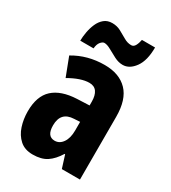

<svg xmlns="http://www.w3.org/2000/svg" viewBox="-188 -858 856 963"><g transform="rotate(30 240.0 -376.0)"><path d="M247 -560Q332 -560 379 -511.5Q426 -463 426 -363V0H321L298 -73H295Q269 -31 238 -10.5Q207 10 157 10Q111 10 82.5 -15.5Q54 -41 41 -81Q28 -121 28 -166Q28 -254 74.5 -296.5Q121 -339 211 -343L282 -346V-368Q282 -404 268 -424Q254 -444 225 -444Q177 -444 109 -405L68 -512Q148 -560 247 -560ZM248 -249Q173 -246 173 -168Q173 -105 218 -105Q246 -105 264 -131Q282 -157 282 -201V-251ZM79 -604Q79 -627 84 -654.5Q89 -682 99.5 -706Q110 -730 128.5 -745.5Q147 -761 175 -761Q202 -761 224.5 -749Q247 -737 268 -724.5Q289 -712 311 -712Q325 -712 333 -726.5Q341 -741 345 -762H421Q421 -686 391.5 -645.5Q362 -605 323 -605Q299 -605 274.5 -617.5Q250 -630 228 -642.5Q206 -655 190 -655Q180 -655 169 -642Q158 -629 156 -604Z"/></g></svg>

Font: Noto Sans Telugu ExtraCondensed ExtraBold
Style: Regular
Weight: 800
Width: 2
Designer: Jelle Bosma - Monotype Design Team
Foundry: Monotype Imaging Inc.
Version: Version 2.005; ttfautohint (v1.8.4.7-5d5b)